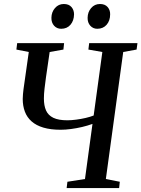

<svg xmlns="http://www.w3.org/2000/svg" viewBox="-20 -964 724 984"><path d="M321.5 0 325.5 -32.5 415.5 -46.5 454 -329Q429.5 -320 400.8 -313.2Q372 -306.5 343.8 -302.8Q315.5 -299 291 -299Q239.5 -299 202.5 -310Q165.5 -321 142 -341.8Q118.5 -362.5 107.5 -391.8Q96.5 -421 96.5 -457Q96.5 -469.5 97.8 -482Q99 -494.5 100.5 -507L127.5 -697.5L64 -710L68 -743H308.5L305 -710L234.5 -697.5L215.5 -567Q211.5 -537 208.2 -509.5Q205 -482 205 -459Q205 -422.5 216 -397.8Q227 -373 253.5 -360.2Q280 -347.5 325 -347.5Q345.5 -347.5 370.2 -350.8Q395 -354 418.8 -359.5Q442.5 -365 460 -372L504.5 -697.5L433 -710L437 -743H684.5L680 -710L611.5 -697.5L522.5 -46.5L594 -32.5L590.5 0ZM293.5 -816.5Q271.5 -816.5 257.2 -832.2Q243 -848 243.5 -873Q244 -902.5 262 -923Q280 -943.5 307 -943.5Q333 -943.5 346.2 -928Q359.5 -912.5 359.5 -890.5Q359 -858 341.2 -837.2Q323.5 -816.5 293.5 -816.5ZM478.5 -816.5Q457 -816.5 442.8 -832.2Q428.5 -848 429 -873Q429.5 -902.5 447.2 -923Q465 -943.5 492.5 -943.5Q518 -943.5 531.5 -928Q545 -912.5 544.5 -890.5Q544.5 -858 526.5 -837.2Q508.5 -816.5 478.5 -816.5Z"/></svg>

Font: Merriweather 72pt
Style: Italic
Weight: 400
Italic angle: -7.8°
Version: Version 2.101